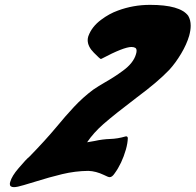

<svg xmlns="http://www.w3.org/2000/svg" viewBox="-20 -770 805 790"><path d="M37.6 0Q20.5 0 20.5 -12.7Q20.5 -16.6 22 -21.5Q28.8 -45.9 56.2 -77.6Q88.4 -115.7 101.6 -126Q165.5 -191.4 214.4 -250Q248 -291 284.4 -330.1Q320.8 -369.1 363.3 -400.9Q384.8 -415.5 412.6 -431.6Q450.7 -453.1 485.8 -479Q529.3 -510.7 539.6 -547.4Q542 -555.2 542 -561Q542 -569.8 536.6 -573.2Q530.3 -576.7 521 -576.7Q489.3 -576.7 397.9 -528.3Q396.5 -527.3 395 -527.3Q391.6 -527.3 366.2 -553.2Q340.8 -578.6 340.8 -605Q340.8 -612.8 343.3 -620.6Q357.4 -660.2 396.5 -689Q429.7 -713.9 465.3 -726.6Q528.3 -750 597.2 -750Q721.2 -750 754.4 -705.1Q764.6 -688 764.6 -664.1Q764.6 -645.5 758.3 -622.6Q748 -587.4 725.3 -549.3Q702.6 -511.2 676.8 -482.9Q629.4 -433.1 542.5 -368.7Q451.7 -299.8 405.3 -259.3Q364.7 -223.6 338.4 -184.6Q354 -187 369.1 -189.9Q402.3 -197.3 433.3 -198.2Q464.4 -199.2 496.1 -208.5L499 -209Q504.9 -209 505.9 -202.1Q505.4 -181.2 498 -154.8Q481.4 -97.2 451.7 -56.6Q441.4 -41 431.2 -41Q425.3 -41 407.2 -50.3Q374.5 -65.9 343.3 -66.9Q289.6 -66.4 235.8 -53.5Q182.1 -40.5 127.9 -23.4L77.6 -8.3Q50.3 0 37.6 0Z"/></svg>

Font: Weird Comic
Style: Italic
Weight: 400
Italic angle: -16°
Designer: GGBotNet
Foundry: GGBotNet
Version: 0.80